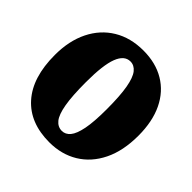

<svg xmlns="http://www.w3.org/2000/svg" viewBox="-185 -884 1067 1067"><g transform="rotate(45 349.0 -350.5)"><path d="M356.5 -715.5Q453.5 -715.5 524.2 -673.2Q595 -631 633.2 -551.8Q671.5 -472.5 671.5 -360.5Q671.5 -241.5 630.2 -157.5Q589 -73.5 515.8 -29Q442.5 15.5 347 15.5Q194 15.5 109.8 -79Q25.5 -173.5 25.5 -349.5Q25.5 -461 66.2 -543.2Q107 -625.5 181.5 -670.5Q256 -715.5 356.5 -715.5ZM443 -340Q443 -445 432 -506.8Q421 -568.5 399.8 -595Q378.5 -621.5 348.5 -621.5Q301.5 -621.5 278 -560.5Q254.5 -499.5 254.5 -366Q254.5 -257 265.5 -194.2Q276.5 -131.5 298 -105Q319.5 -78.5 351.5 -78.5Q379.5 -78.5 400 -103Q420.5 -127.5 431.8 -184.8Q443 -242 443 -340Z"/></g></svg>

Font: Fraunces 72pt S100 Black
Style: Regular
Weight: 900
Version: Version 1.000; ttfautohint (v1.8.3)